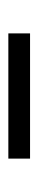

<svg xmlns="http://www.w3.org/2000/svg" viewBox="164 -834 92 460"><g transform="rotate(90 210.0 -604.0)"><path d="M60 -578H360V-630H60Z"/></g></svg>

Font: Meta Space Light
Style: Regular
Weight: 300
Designer: Meta Pool / Florian Karsten
Foundry: Meta Pool / Florian Karsten
Version: Version 2.000;Glyphs 3.1.1 (3137)